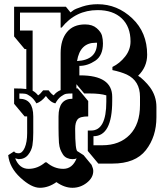

<svg xmlns="http://www.w3.org/2000/svg" viewBox="-20 -732 782 912"><path d="M47 -312Q88 -312 105 -309V-499H97L47 -559V-700H293L315 -673Q320 -677 329 -683.5Q338 -690 371.5 -701Q405 -712 444 -712Q537 -712 608 -645Q679 -578 679 -472Q679 -414 636 -372Q646 -367 663.5 -350Q681 -333 692 -318Q723 -276 723 -224V-175Q723 -83 673 -19Q623 45 514 45H447L397 -15V-112H413Q485 -112 485 -249V-279Q456 -288 406 -288H380L343 -332V-312H349L399 -252V-179Q360 -179 348.5 -165Q337 -151 337 -120Q337 -14 349 -13L377 5L415 51Q423 69 423 80Q423 112 392.5 136Q362 160 324 160Q286 160 248 133Q210 160 169.5 160Q129 160 77 112Q25 64 19 5L47 -13Q51 -4 68.5 -4Q86 -4 97.5 -30.5Q109 -57 109 -100V-179H97L47 -239ZM161 -279Q171 -285 185 -303H211Q224 -285 235 -279Q248 -296 268 -304V-479Q268 -543 298 -579.5Q328 -616 384 -616Q419 -616 439.5 -598Q460 -580 464.5 -562.5Q469 -545 469 -526Q469 -468 432.5 -443.5Q396 -419 357 -419V-374H361Q513 -374 513 -272V-253Q513 -85 424 -85V-42H466Q548 -42 596.5 -92Q645 -142 645 -233V-272Q645 -348 582 -378Q553 -391 514 -399V-414Q549 -431 574.5 -463.5Q600 -496 600 -535Q600 -605 558.5 -644.5Q517 -684 444 -684Q339 -684 273 -601H268V-672H75V-587H135V-301Q149 -294 161 -279ZM201 39Q237 70 280.5 70Q324 70 344 20Q337 24 324 24Q311 24 298.5 18.5Q286 13 278.5 1Q271 -11 266.5 -22.5Q262 -34 260 -54Q258 -89 258 -123V-179Q258 -263 324 -263V-288Q305 -288 295 -286.5Q285 -285 270 -274Q255 -263 243 -241Q219 -246 198 -276Q177 -249 153 -241Q140 -263 125 -274Q110 -285 100 -286.5Q90 -288 72 -288V-263Q138 -263 138 -179V-101Q138 -66 134 -41.5Q130 -17 113.5 3.5Q97 24 68 24L52 20Q72 70 115.5 70Q159 70 195 39ZM434 -529Q360 -529 346 -442Q441 -447 441 -529Z"/></svg>

Font: Ewert
Style: Regular
Weight: 400
Designer: Johan Kallas, Mihkel Virkus
Foundry: Johan Kallas, Mihkel Virkus
Version: Version 1.001